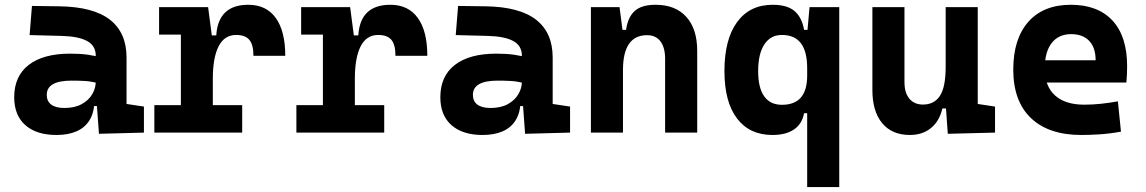

<svg xmlns="http://www.w3.org/2000/svg" viewBox="-20 -547 4728 792"><path d="M388.2 4.9 377 -148.4 375 -215.8V-316.9Q375 -358.4 339.6 -377.7Q304.2 -397 234.4 -398.9L102.1 -402.3L111.8 -522.5L224.6 -521Q365.2 -519 433.6 -465.6Q502 -412.1 502 -309.6V-118.2L573.7 -107.4V0ZM212.9 9.8Q130.4 9.8 84.5 -30.8Q38.6 -71.3 38.6 -146Q38.6 -232.9 98.6 -279.3Q158.7 -325.7 269 -325.7Q311.5 -325.7 342.5 -321.3Q373.5 -316.9 405.3 -307.6L383.8 -204.6Q352.5 -211.9 327.6 -213.1Q302.7 -214.4 275.4 -214.4Q172.9 -214.4 172.9 -155.8Q172.9 -129.4 191.4 -115.5Q210 -101.6 245.6 -101.6Q288.6 -101.6 317.4 -117.7Q346.2 -133.8 360.6 -158.7Q375 -183.6 375 -210V-242.2L393.6 -109.4H352.1L369.1 -125Q367.7 -80.1 348.6 -50Q329.6 -20 295.2 -5.1Q260.7 9.8 212.9 9.8Z M857.9 -222.7 827.6 -400.9H872.1Q879.9 -527.3 1004.4 -527.3Q1078.1 -527.3 1117.4 -473.1Q1156.7 -418.9 1156.7 -316.9H1025.4Q1025.4 -362.6 1008.5 -382.7Q991.7 -402.8 954.1 -402.8Q905.6 -402.8 881.8 -356Q857.9 -309.1 857.9 -222.7ZM616.7 0V-113.3H979V0ZM726.1 0V-517.6H838.4L857.9 -369.1V0ZM636.2 -404.3V-517.6H831.5L841.3 -404.3Z M1443.8 -222.7 1413.6 -400.9H1458Q1465.8 -527.3 1590.3 -527.3Q1664.1 -527.3 1703.4 -473.1Q1742.7 -418.9 1742.7 -316.9H1611.3Q1611.3 -362.6 1594.5 -382.7Q1577.6 -402.8 1540 -402.8Q1491.6 -402.8 1467.7 -356Q1443.8 -309.1 1443.8 -222.7ZM1202.6 0V-113.3H1564.9V0ZM1312 0V-517.6H1424.3L1443.8 -369.1V0ZM1222.2 -404.3V-517.6H1417.5L1427.2 -404.3Z M2146 4.9 2134.8 -148.4 2132.8 -215.8V-316.9Q2132.8 -358.4 2097.4 -377.7Q2062 -397 1992.2 -398.9L1859.9 -402.3L1869.6 -522.5L1982.4 -521Q2123 -519 2191.4 -465.6Q2259.8 -412.1 2259.8 -309.6V-118.2L2331.5 -107.4V0ZM1970.7 9.8Q1888.2 9.8 1842.3 -30.8Q1796.4 -71.3 1796.4 -146Q1796.4 -232.9 1856.4 -279.3Q1916.5 -325.7 2026.9 -325.7Q2069.3 -325.7 2100.3 -321.3Q2131.3 -316.9 2163.1 -307.6L2141.6 -204.6Q2110.4 -211.9 2085.4 -213.1Q2060.5 -214.4 2033.2 -214.4Q1930.7 -214.4 1930.7 -155.8Q1930.7 -129.4 1949.2 -115.5Q1967.8 -101.6 2003.4 -101.6Q2046.4 -101.6 2075.2 -117.7Q2104 -133.8 2118.4 -158.7Q2132.8 -183.6 2132.8 -210V-242.2L2151.4 -109.4H2109.9L2127 -125Q2125.5 -80.1 2106.4 -50Q2087.4 -20 2053 -5.1Q2018.6 9.8 1970.7 9.8Z M2723.6 0V-304.2Q2723.6 -351.1 2704.3 -376.5Q2685.1 -401.9 2649.3 -401.9Q2549.8 -401.9 2549.8 -258.3L2519.5 -423.8H2562.5Q2569.8 -476.1 2598.1 -501.7Q2626.5 -527.3 2684.1 -527.3Q2766.1 -527.3 2811 -477.5Q2856 -427.7 2856 -336.9V0ZM2417.5 0V-517.6H2535.6L2549.8 -408.2V0Z M3166.5 9.8Q3072.1 9.8 3020.2 -58.3Q2968.3 -126.5 2968.3 -253.9Q2968.3 -384.3 3020.4 -455.8Q3072.6 -527.3 3167.5 -527.3Q3226.6 -527.3 3257.1 -501.7Q3287.6 -476.1 3296.9 -423.8H3339.8L3309.6 -265.6Q3309.6 -334.7 3283.6 -368.8Q3257.6 -402.8 3205.6 -402.8Q3158.6 -402.8 3133 -364Q3107.4 -325.2 3107.4 -253.9Q3107.4 -184.6 3132.3 -149.7Q3157.2 -114.7 3205.6 -114.7Q3258 -114.7 3283.8 -144.9Q3309.6 -175 3309.6 -235.4V-263.2L3344.7 -80.1H3296.9Q3288.6 -35.6 3255.1 -12.9Q3221.7 9.8 3166.5 9.8ZM3309.6 224.6V-408.2L3319.3 -517.6H3441.9V224.6Z M3733.4 9.8Q3659.5 9.8 3619.1 -38.8Q3578.6 -87.4 3578.6 -175.8V-517.6H3710.9V-208.5Q3710.9 -164.1 3731.2 -139.9Q3751.5 -115.7 3787.1 -115.7Q3833.6 -115.7 3857.2 -151.6Q3880.9 -187.5 3880.9 -272L3907.2 -99.6H3867.2Q3855.2 -46.9 3820 -18.6Q3784.9 9.8 3733.4 9.8ZM3889.6 4.9 3880.9 -119.1V-210H4013.2V-118.2L4084.5 -107.4V0ZM3880.9 -146.5V-517.6H4013.2V-175.8Z M4440.4 9.8Q4306 9.8 4232.8 -59.8Q4159.7 -129.4 4159.7 -259.8Q4159.7 -386.7 4221.9 -457Q4284 -527.3 4397.5 -527.3Q4508.3 -527.3 4568.8 -462.4Q4629.4 -397.4 4629.4 -273.4Q4629.4 -238.3 4626.3 -206.5H4246.6V-298.3H4499.5Q4499.5 -350.5 4472.9 -378.4Q4446.3 -406.2 4398.4 -406.2Q4346.7 -406.2 4318.1 -369.4Q4289.6 -332.5 4289.6 -264.6Q4289.6 -191.5 4331.9 -153.4Q4374.2 -115.2 4452.1 -115.2Q4487.4 -115.2 4521.5 -118.9Q4555.7 -122.6 4591.3 -128.9L4604 -3.9Q4554.4 4.9 4513.2 7.3Q4472.1 9.8 4440.4 9.8Z"/></svg>

Font: Cascadia Code PL
Style: Regular
Weight: 400
Monospace: yes
Designer: Aaron Bell
Foundry: Saja Typeworks
Version: Version 2102.003